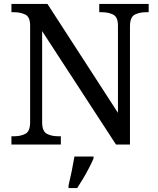

<svg xmlns="http://www.w3.org/2000/svg" viewBox="-20 -734 803 975"><path d="M38 0V-42H51Q85 -42 109 -54.5Q133 -67 133 -114V-604Q133 -648 108.5 -660Q84 -672 51 -672H38V-714H221L579 -161V-604Q579 -648 554.5 -660Q530 -672 497 -672H484V-714H735V-672H722Q688 -672 664 -659.5Q640 -647 640 -600V0H569L194 -576V-114Q194 -67 218 -54.5Q242 -42 276 -42H289V0ZM328 208Q336 175 344 136Q352 97 358 61H455V71Q446 92 432 119Q418 146 402 173Q386 200 372 221H328Z"/></svg>

Font: Noto Serif Oriya
Style: Regular
Weight: 400
Designer: David Williams
Foundry: Google LLC, David Williams
Version: Version 1.051; ttfautohint (v1.8.4.7-5d5b)